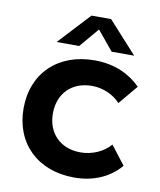

<svg xmlns="http://www.w3.org/2000/svg" viewBox="-81 -765 700 839"><g transform="rotate(10 269.5 -345.0)"><path d="M509 -78 445 -161C415 -125 364 -103 313 -103C224 -103 165 -162 165 -250C165 -339 224 -398 313 -398C363 -398 410 -376 439 -344L510 -429C466 -474 398 -510 305 -510C143 -510 35 -406 35 -250C35 -94 143 10 305 10C399 10 467 -28 509 -78ZM344 -700H257L127 -560H227L300 -646L371 -560H471Z"/></g></svg>

Font: Gully SemiBold
Style: Regular
Weight: 600
Designer: jaikishan Patel
Foundry: MagicType
Version: Version 1.000;Glyphs 3.2 (3242)